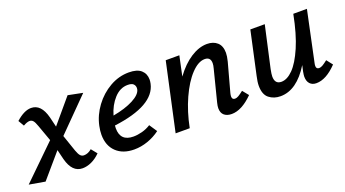

<svg xmlns="http://www.w3.org/2000/svg" viewBox="-61 -766 2002 1113"><g transform="rotate(-20 939.5 -209.5)"><path d="M388 -82 417 -46Q391 -20 362.5 -7Q334 6 307 6Q243 6 220 -82L205 -143L78 5L-20 -12L185 -212L149 -312Q140 -338 131.5 -347.5Q123 -357 111 -357Q95 -357 71 -343L50 -379Q101 -425 144 -425Q206 -425 229 -336L244 -274L369 -422L459 -404L265 -208L300 -106Q309 -81 318 -71.5Q327 -62 340 -62Q365 -62 388 -82Z M847 -345Q847 -334 844 -320Q817 -195 567 -163Q566 -157 566 -146Q566 -66 647 -66Q672 -66 700.5 -73.5Q729 -81 754 -97L786 -49Q751 -23 709.5 -8.5Q668 6 626 6Q556 6 515.5 -33Q475 -72 475 -139Q475 -164 481 -192Q494 -254 533.5 -307.5Q573 -361 629 -393Q685 -425 747 -425Q798 -425 822.5 -403Q847 -381 847 -345ZM761 -324Q761 -339 751 -349Q741 -359 716 -359Q669 -359 632.5 -319Q596 -279 579 -220Q655 -234 704 -259.5Q753 -285 760 -315Q761 -318 761 -324Z M1358 -63Q1289 6 1227 6Q1198 6 1181 -8.5Q1164 -23 1164 -52Q1164 -65 1169 -85L1218 -278Q1223 -296 1223 -309Q1223 -347 1187 -347Q1147 -347 1103.5 -301Q1060 -255 1024 -175.5Q988 -96 969 0H882L973 -418H1057L1031 -296Q1077 -359 1128.5 -392Q1180 -425 1229 -425Q1268 -425 1292 -403.5Q1316 -382 1316 -339Q1316 -319 1308 -287L1260 -111Q1257 -99 1257 -91Q1257 -71 1275 -71Q1285 -71 1297 -78Q1309 -85 1328 -100Z M1876 -63Q1810 6 1749 6Q1724 6 1709.5 -9.5Q1695 -25 1695 -54Q1695 -63 1699 -85L1707 -121Q1629 6 1528 6Q1487 6 1458 -17Q1429 -40 1429 -94Q1429 -117 1437 -152L1495 -418H1584L1527 -162Q1521 -132 1521 -118Q1521 -71 1561 -71Q1597 -71 1633.5 -108Q1670 -145 1703.5 -222.5Q1737 -300 1760 -418H1844L1779 -111Q1776 -99 1776 -90Q1776 -71 1794 -71Q1804 -71 1816 -78Q1828 -85 1847 -100Z"/></g></svg>

Font: Ysabeau Infant Semibold
Style: Italic
Weight: 600
Italic angle: -12°
Designer: Christian Thalmann (Catharsis Fonts)
Version: Version 0.003